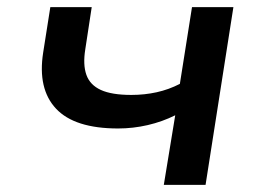

<svg xmlns="http://www.w3.org/2000/svg" viewBox="-20 -518 737 538"><path d="M439 0 471 -195Q435 -177 394 -167.5Q353 -158 311 -158Q189 -158 137 -213.5Q85 -269 101 -371L121 -498H237L219 -380Q212 -337 222 -308.5Q232 -280 262.5 -266Q293 -252 348 -252Q385 -252 419 -259.5Q453 -267 484 -283L518 -498H634L556 0Z"/></svg>

Font: Nunito Sans 7pt SemiExpanded SemiBold
Style: Italic
Weight: 600
Width: 6
Italic angle: -9°
Designer: Vernon Adams
Foundry: Vernon Adams
Version: Version 3.101;gftools[0.9.27]